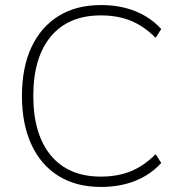

<svg xmlns="http://www.w3.org/2000/svg" viewBox="-20 -733 707 761"><path d="M381 8Q282 8 212 -35.5Q142 -79 104.5 -160Q67 -241 67 -353Q67 -465 104.5 -545.5Q142 -626 212 -669.5Q282 -713 381 -713Q455 -713 515.5 -689Q576 -665 619 -618L597 -583Q550 -630 498 -651Q446 -672 380 -672Q251 -672 181.5 -588.5Q112 -505 112 -353Q112 -201 181.5 -117Q251 -33 380 -33Q446 -33 498 -54Q550 -75 597 -122L619 -87Q576 -40 515.5 -16Q455 8 381 8Z"/></svg>

Font: Nunito Sans 12pt ExtraLight
Style: Regular
Weight: 200
Designer: Vernon Adams
Foundry: Vernon Adams
Version: Version 3.101;gftools[0.9.27]